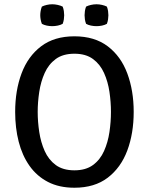

<svg xmlns="http://www.w3.org/2000/svg" viewBox="-20 -866 697 899"><path d="M156.5 -342Q156.5 -296 163.8 -248Q171 -200 189.2 -159Q207.5 -118 241.2 -93.2Q275 -68.5 328.5 -68.5Q381.5 -68.5 415.2 -93.2Q449 -118 467.2 -159Q485.5 -200 492.5 -248Q499.5 -296 499.5 -342Q499.5 -388 492.5 -435.8Q485.5 -483.5 467.2 -524.2Q449 -565 415.2 -589.8Q381.5 -614.5 328.5 -614.5Q275 -614.5 241.2 -589.8Q207.5 -565 189.2 -524.2Q171 -483.5 163.8 -435.8Q156.5 -388 156.5 -342ZM51 -342Q51 -442.5 81 -522.5Q111 -602.5 172.5 -649.2Q234 -696 328.5 -696Q423 -696 484.8 -649Q546.5 -602 576.2 -521.8Q606 -441.5 606 -342Q606 -241.5 576 -161.2Q546 -81 484.5 -34Q423 13 328.5 13Q257 13 204.8 -14Q152.5 -41 118.2 -89.5Q84 -138 67.5 -202.5Q51 -267 51 -342ZM432 -743.5Q419 -743.5 405.8 -746.2Q392.5 -749 383 -754.5Q379 -765 377.5 -775.5Q376 -786 376 -794.5Q376 -803.5 377.5 -814Q379 -824.5 383 -835Q392.5 -840 405.8 -843Q419 -846 432 -846Q444.5 -846 457.8 -843Q471 -840 480.5 -835Q484.5 -824.5 486 -814Q487.5 -803.5 487.5 -794.5Q487.5 -786 486 -775.5Q484.5 -765 480.5 -754.5Q471 -749 457.8 -746.2Q444.5 -743.5 432 -743.5ZM224.5 -743.5Q212 -743.5 198.8 -746.2Q185.5 -749 176 -754.5Q172 -765 170.2 -775.5Q168.5 -786 168.5 -794.5Q168.5 -803.5 170.2 -814Q172 -824.5 176 -835Q185.5 -840 198.8 -843Q212 -846 224.5 -846Q237 -846 250.5 -843Q264 -840 273.5 -835Q277.5 -824.5 279 -814Q280.5 -803.5 280.5 -794.5Q280.5 -786 279 -775.5Q277.5 -765 273.5 -754.5Q264 -749 250.5 -746.2Q237 -743.5 224.5 -743.5Z"/></svg>

Font: Signika Negative
Style: Regular
Weight: 400
Designer: Anna Giedry
Foundry: Anna Giedry
Version: Version 2.001